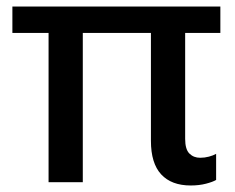

<svg xmlns="http://www.w3.org/2000/svg" viewBox="-20 -559 721 589"><path d="M565 10Q506 10 474.5 -24Q443 -58 443 -127V-458H234V0H129V-458H18V-539H656V-458H548V-133Q548 -101 561 -88Q574 -75 594 -75Q608 -75 621 -78.5Q634 -82 643 -87V-7Q633 -1 612 4.5Q591 10 565 10Z"/></svg>

Font: Noto Sans Medium
Style: Regular
Weight: 500
Designer: Monotype Design Team
Foundry: Monotype Imaging Inc.
Version: Version 2.007